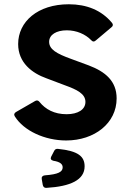

<svg xmlns="http://www.w3.org/2000/svg" viewBox="-20 -657 613 914"><path d="M50.8 -102.5C93.8 -34.2 193.4 11.7 294.9 11.7C429.7 11.7 535.2 -70.3 535.2 -188.5C535.2 -270.5 482.4 -315.4 402.3 -345.7L317.4 -377C250 -401.4 213.9 -421.9 213.9 -458C213.9 -492.2 249 -512.7 297.9 -512.7C344.7 -512.7 386.7 -494.1 414.1 -465.8C420.9 -458 427.7 -457 435.5 -463.9L510.7 -527.3C518.6 -533.2 519.5 -541 512.7 -548.8C462.9 -608.4 392.6 -636.7 307.6 -636.7C159.2 -636.7 66.4 -553.7 66.4 -447.3C66.4 -358.4 132.8 -308.6 201.2 -284.2L289.1 -251C345.7 -230.5 386.7 -210.9 386.7 -171.9C386.7 -135.7 351.6 -113.3 296.9 -113.3C238.3 -113.3 196.3 -136.7 168 -171.9C162.1 -179.7 154.3 -180.7 146.5 -175.8L56.6 -124C47.9 -119.1 44.9 -111.3 50.8 -102.5ZM178.7 195.3 183.6 223.6C185.5 232.4 191.4 238.3 201.2 237.3C316.4 230.5 382.8 199.2 382.8 134.8C382.8 87.9 352.5 61.5 256.8 51.8C247.1 50.8 241.2 53.7 237.3 62.5L223.6 88.9C218.8 98.6 222.7 105.5 234.4 108.4C265.6 113.3 278.3 124 278.3 139.6C278.3 161.1 257.8 172.9 193.4 177.7C182.6 178.7 176.8 185.5 178.7 195.3Z"/></svg>

Font: Ed Sans Neue
Style: Bold
Weight: 700
Designer: Stephen Hutchings
Version: Version 1.004;PS 001.004;hotconv 1.0.88;makeotf.lib2.5.64775